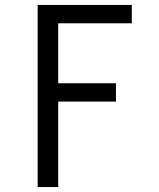

<svg xmlns="http://www.w3.org/2000/svg" viewBox="-20 -755 640 775"><path d="M132 0V-735H512V-661H215V-419H448V-345H215V0Z"/></svg>

Font: Zed Mono Extended
Style: Regular
Weight: 400
Width: 7
Monospace: yes
Designer: Belleve Invis
Foundry: Belleve Invis
Version: Version 1.0.0; ttfautohint (v1.8.4)